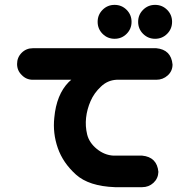

<svg xmlns="http://www.w3.org/2000/svg" viewBox="-20 -778 778 796"><path d="M384.8 -687.5Q384.8 -716.8 405.3 -737.3Q425.8 -757.8 455.1 -757.8Q484.4 -757.8 504.9 -737.3Q525.4 -716.8 525.4 -687.5Q525.4 -658.2 504.9 -637.7Q484.4 -617.2 455.1 -617.2Q425.8 -617.2 405.3 -637.7Q384.8 -658.2 384.8 -687.5ZM552.7 -687.5Q552.7 -716.8 573.2 -737.3Q593.8 -757.8 623 -757.8Q652.3 -757.8 672.9 -737.3Q693.4 -716.8 693.4 -687.5Q693.4 -658.2 672.9 -637.7Q652.3 -617.2 623 -617.2Q593.8 -617.2 573.2 -637.7Q552.7 -658.2 552.7 -687.5ZM50.8 -512.7Q50.8 -540 69.8 -559.1Q88.9 -578.1 116.2 -578.1H494.1H555.7H627.9Q689.5 -572.3 695.3 -510.7Q695.3 -483.4 675.3 -465.3Q655.3 -447.3 627.9 -447.3H555.7H462.9Q425.8 -445.3 398.4 -418.9Q370.1 -392.6 355.5 -358.9Q340.8 -325.2 336.9 -290Q333 -254.9 341.3 -220.7Q349.6 -186.5 381.3 -160.6Q413.1 -134.8 450.2 -132.8H569.3Q630.9 -127 636.7 -65.4Q635.7 -38.1 616.2 -20Q596.7 -2 569.3 -2H457Q348.6 -5.9 294.9 -54.2Q241.2 -102.5 219.7 -164.1Q198.2 -225.6 205.1 -290Q213.9 -385.7 264.6 -437.5Q269.5 -442.4 275.4 -447.3H116.2Q88.9 -447.3 70.3 -466.8Q50.8 -485.4 50.8 -512.7Z"/></svg>

Font: Nico Moji
Style: Regular
Weight: 400
Version: Version 1.02